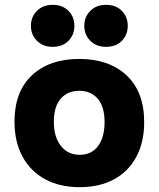

<svg xmlns="http://www.w3.org/2000/svg" viewBox="-20 -766 657 795"><path d="M310 9Q227 9 166.5 -24Q106 -57 73 -118Q40 -179 40 -262Q40 -387 112.5 -454.5Q185 -522 308 -522Q431 -522 504 -454Q577 -386 577 -260Q577 -178 545 -117.5Q513 -57 453 -24Q393 9 310 9ZM310 -125Q360 -125 386.5 -162Q413 -199 413 -260Q413 -325 384.5 -357.5Q356 -390 308 -390Q260 -390 231.5 -357.5Q203 -325 203 -261Q203 -199 232 -162Q261 -125 310 -125ZM419 -572Q379 -572 354 -597Q329 -622 329 -659Q329 -696 354 -721Q379 -746 419 -746Q460 -746 484.5 -721Q509 -696 509 -659Q509 -622 484.5 -597Q460 -572 419 -572ZM198 -572Q158 -572 133 -597Q108 -622 108 -659Q108 -696 133 -721Q158 -746 198 -746Q239 -746 263.5 -721Q288 -696 288 -659Q288 -622 263.5 -597Q239 -572 198 -572Z"/></svg>

Font: Braah One
Style: Regular
Weight: 400
Designer: Ashish Kumar
Foundry: Ashish Kumar
Version: Version 1.001; ttfautohint (v1.8.4.7-5d5b);gftools[0.9.29]